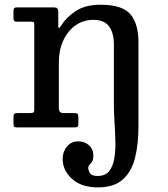

<svg xmlns="http://www.w3.org/2000/svg" viewBox="-20 -552 727 832"><path d="M114.5 -458H51Q38.5 -458 38.5 -472.5V-506.5Q38.5 -520 51 -520H215Q232.5 -520 232.5 -501.5V-448.5Q232.5 -429.5 235.2 -430Q238 -430.5 243.5 -439Q268 -478 309.2 -504.8Q350.5 -531.5 415.5 -531.5Q509.5 -531.5 544.8 -490.5Q580 -449.5 580 -369V-5Q580 71 565.5 130.8Q551 190.5 512.8 225.2Q474.5 260 403.5 260Q333 260 292.2 223.2Q251.5 186.5 251.5 136.5Q251.5 105.5 270.2 83Q289 60.5 318 60.5Q347.5 60.5 366 77.8Q384.5 95 384.5 121Q384.5 140 379 148.5Q373.5 157 368 162Q362.5 167 362.5 176.5Q362.5 186 369.8 198.2Q377 210.5 403 210.5Q436 210.5 452.8 189.8Q469.5 169 475.2 135Q481 101 480 60Q479 19 476.2 -22.5Q473.5 -64 473.5 -99V-357.5Q473.5 -410.5 452.2 -438.2Q431 -466 385.5 -466Q340.5 -466 306.8 -441.8Q273 -417.5 254 -376Q235 -334.5 235 -283V-82.5Q235 -62 255.5 -62H301.5Q312 -62 315.8 -59Q319.5 -56 319.5 -45V-15.5Q319.5 -6 316.2 -3Q313 0 304 0H52.5Q43 0 40.8 -3.5Q38.5 -7 38.5 -16.5V-45.5Q38.5 -56 42.5 -59Q46.5 -62 56.5 -62H110Q120.5 -62 124.5 -64.5Q128.5 -67 128.5 -77V-447.5Q128.5 -454.5 125.2 -456.2Q122 -458 114.5 -458Z"/></svg>

Font: Besley* Medium
Style: Regular
Weight: 500
Designer: Owen Earl
Foundry: indestructible type*
Version: Version 3.000; ttfautohint (v1.8.3)